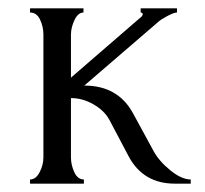

<svg xmlns="http://www.w3.org/2000/svg" viewBox="-20 -440 491 460"><path d="M299 -168 348 -78Q361 -54 388 -32Q415 -10 437 -10V0H399Q324 0 289 -64L242 -153Q230 -175 204 -190Q178 -205 150 -205V-63Q150 -45 158 -27.5Q166 -10 181 -10V0H52V-10Q66 -10 75 -27.5Q84 -45 84 -63V-357Q84 -376 76 -393Q68 -410 52 -410V-420H180V-410Q167 -410 158.5 -392Q150 -374 150 -357V-254L320 -401Q320 -402 321 -403L322 -405Q322 -410 317 -410V-420H404V-410Q396 -410 378 -400Q364 -392 362 -390L182 -235Q263 -235 299 -168Z"/></svg>

Font: Forum
Style: Regular
Weight: 400
Designer: Denis Masharov
Foundry: Denis Masharov
Version: Version 1.000